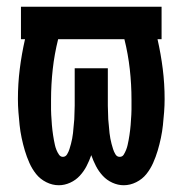

<svg xmlns="http://www.w3.org/2000/svg" viewBox="-20 -540 540 568"><path d="M154 8Q135 8 117 -1Q99 -10 87 -25Q75 -40 67 -58Q59 -76 53.5 -94.5Q48 -113 44 -132Q40 -151 38 -170Q36 -189 34.5 -208.5Q33 -228 33 -247Q33 -292 38.5 -336Q44 -380 54 -424H42V-520H458V-424H446Q456 -380 461.5 -336Q467 -292 467 -247Q467 -228 465.5 -208.5Q464 -189 462 -170Q460 -151 456 -132Q452 -113 446.5 -94.5Q441 -76 433 -58Q425 -40 413 -25Q401 -10 383 -1Q365 8 346 8Q329 8 312.5 0.5Q296 -7 284 -20Q272 -33 264 -48.5Q256 -64 250 -81Q244 -64 236 -48.5Q228 -33 216 -20Q204 -7 187.5 0.5Q171 8 154 8ZM166 -76Q174 -76 178.5 -83.5Q183 -91 185.5 -99Q188 -107 190 -114.5Q192 -122 193.5 -130Q195 -138 196 -146.5Q197 -155 197.5 -163Q198 -171 199 -179Q200 -187 200 -195Q200 -203 200.5 -211Q201 -219 201 -227.5Q201 -236 201 -244Q201 -252 201 -260V-338H299V-260Q299 -252 299 -244Q299 -236 299 -227.5Q299 -219 299.5 -211Q300 -203 300 -195Q300 -187 301 -179Q302 -171 302.5 -163Q303 -155 304 -146.5Q305 -138 306.5 -130Q308 -122 310 -114.5Q312 -107 314.5 -99Q317 -91 321.5 -83.5Q326 -76 334 -76Q342 -76 346 -82.5Q350 -89 353 -96.5Q356 -104 357.5 -111Q359 -118 360.5 -125.5Q362 -133 363 -140.5Q364 -148 365 -155.5Q366 -163 366.5 -170.5Q367 -178 367.5 -185.5Q368 -193 368.5 -200.5Q369 -208 369 -215.5Q369 -223 369 -230.5Q369 -238 369 -245Q369 -290 364 -335Q359 -380 348 -424H152Q141 -380 136 -335Q131 -290 131 -245Q131 -238 131 -230.5Q131 -223 131 -215.5Q131 -208 131.5 -200.5Q132 -193 132.5 -185.5Q133 -178 133.5 -170.5Q134 -163 135 -155.5Q136 -148 137 -140.5Q138 -133 139.5 -125.5Q141 -118 142.5 -111Q144 -104 147 -96.5Q150 -89 154.5 -82.5Q159 -76 166 -76Z"/></svg>

Font: Iosevka Term Curly
Style: Bold
Weight: 700
Designer: Belleve Invis
Foundry: Belleve Invis
Version: Version 32.3.0